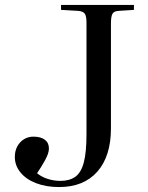

<svg xmlns="http://www.w3.org/2000/svg" viewBox="-20 -743 597 777"><path d="M219 14Q167 14 126.5 -1.5Q86 -17 63 -45Q40 -73 40 -108Q40 -132 50 -150.5Q60 -169 77 -179.5Q94 -190 115 -190Q145 -190 161.5 -177.5Q178 -165 178 -142Q178 -123 162.5 -95Q147 -67 130 -42Q148 -27 173 -19Q198 -11 225 -11Q261 -11 284.5 -27.5Q308 -44 319 -85Q330 -126 330 -201V-652Q330 -677 323.5 -687Q317 -697 297 -699L227 -703V-723H522V-703L460 -699Q441 -698 435 -687Q429 -676 429 -648V-224Q429 -111 374 -48.5Q319 14 219 14Z"/></svg>

Font: Literata 60pt
Style: Regular
Weight: 400
Designer: Latin by Veronika Burian and Jose Scaglione. Greek by Irene Vlachou. Cyrillic by Vera Evstafieva.
Foundry: TypeTogether
Version: Version 3.002